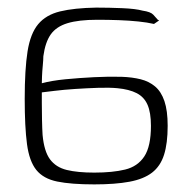

<svg xmlns="http://www.w3.org/2000/svg" viewBox="-20 -481 502 505"><path d="M228 4Q167 4 130.5 -3.5Q94 -11 75.5 -34Q57 -57 51 -102Q45 -147 45 -221Q45 -299 52.5 -346Q60 -393 80.5 -417.5Q101 -442 138 -451Q175 -460 233 -461Q267 -461 302 -459.5Q337 -458 355 -453Q376 -450 383 -442.5Q390 -435 396 -428Q398 -429 398.5 -428.5Q399 -428 396 -425.5Q393 -423 385 -418Q368 -422 344 -424.5Q320 -427 292.5 -428Q265 -429 236 -429Q187 -429 157.5 -420Q128 -411 113.5 -390.5Q99 -370 94 -333Q94 -324 92.5 -308.5Q91 -293 90.5 -280Q90 -267 90 -262Q116 -269 152 -272.5Q188 -276 227.5 -278Q267 -280 300 -279Q328 -278 350 -272.5Q372 -267 388 -253.5Q404 -240 412.5 -215Q421 -190 421 -150Q421 -104 411.5 -74Q402 -44 380 -27Q358 -10 320.5 -3Q283 4 228 4ZM228 -27Q276 -27 309 -35Q342 -43 359.5 -69.5Q377 -96 377 -150Q377 -185 368 -205.5Q359 -226 339.5 -236Q320 -246 289 -249Q268 -251 238 -250Q208 -249 177.5 -247Q147 -245 123 -242Q99 -239 90 -238Q90 -231 90 -210Q90 -189 90.5 -165.5Q91 -142 92 -126Q96 -83 111.5 -62Q127 -41 155.5 -34Q184 -27 228 -27Z"/></svg>

Font: Genos Thin Light
Style: Regular
Weight: 300
Version: Version 1.010